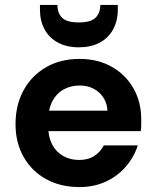

<svg xmlns="http://www.w3.org/2000/svg" viewBox="-20 -747 631 779"><path d="M302 12Q226 12 167.5 -20Q109 -52 76 -110Q43 -168 43 -243Q43 -321 75.5 -380.5Q108 -440 166.5 -474Q225 -508 303 -508Q377 -508 433.5 -476Q490 -444 521.5 -388.5Q553 -333 553 -263Q553 -253 553 -240.5Q553 -228 551 -215H140V-298H416Q413 -344 381.5 -372Q350 -400 303 -400Q268 -400 239 -384.5Q210 -369 193 -337.5Q176 -306 176 -259V-230Q176 -190 192 -160Q208 -130 236.5 -114Q265 -98 301 -98Q338 -98 363 -114.5Q388 -131 401 -157H539Q524 -110 491 -71.5Q458 -33 410 -10.5Q362 12 302 12ZM300 -555Q251 -555 215.5 -574Q180 -593 161 -627.5Q142 -662 142 -710V-727H213Q213 -694 232 -675Q251 -656 300 -656Q348 -656 367.5 -675Q387 -694 387 -727H458V-710Q458 -662 438.5 -627Q419 -592 383.5 -573.5Q348 -555 300 -555Z"/></svg>

Font: DM Sans 28pt
Style: Bold
Weight: 700
Version: Version 4.004;gftools[0.9.30]